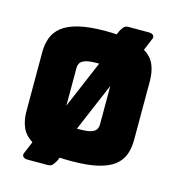

<svg xmlns="http://www.w3.org/2000/svg" viewBox="-123 -895 983 1070"><g transform="rotate(15 368.5 -360.0)"><path d="M679 -189Q679 -143 665.5 -105.5Q652 -68 618 -41Q584 -14 523.5 0.5Q463 15 369 15Q334 15 304 13L295 34Q286 50 277 60Q268 70 249 70H134Q115 70 107 60Q99 50 108 34L135 -31Q91 -58 74.5 -98.5Q58 -139 58 -189V-530Q58 -576 72 -613.5Q86 -651 120 -678Q154 -705 214.5 -720Q275 -735 369 -735Q403 -735 433 -733L442 -754Q451 -771 460 -780.5Q469 -790 488 -790H603Q622 -790 630 -780.5Q638 -771 629 -754L602 -689Q646 -662 662.5 -621.5Q679 -581 679 -530ZM473 -446 355 -168Q362 -168 369 -168Q415 -168 437 -175.5Q459 -183 466 -196Q473 -209 473 -225ZM265 -277 381 -550Q375 -550 369 -550Q324 -550 302 -542.5Q280 -535 272.5 -522.5Q265 -510 265 -494Z"/></g></svg>

Font: Bungee Spice
Style: Regular
Weight: 400
Designer: David Jonathan Ross
Foundry: David Jonathan Ross
Version: Version 2.000